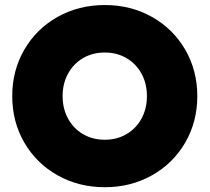

<svg xmlns="http://www.w3.org/2000/svg" viewBox="-20 -741 845 774"><path d="M29.3 -353.5Q29.3 -457 78.1 -541Q127 -625 212.2 -672.9Q297.4 -720.7 402.3 -720.7Q507.3 -720.7 592.5 -672.9Q677.7 -625 726.6 -541Q775.4 -457 775.4 -353.5Q775.4 -250 726.6 -166Q677.7 -82 592.5 -34.2Q507.3 13.7 402.3 13.7Q297.4 13.7 212.2 -34.2Q127 -82 78.1 -166Q29.3 -250 29.3 -353.5ZM572.3 -353.5Q572.3 -404.3 550.3 -444.3Q528.3 -484.4 489.7 -506.8Q451.2 -529.3 402.3 -529.3Q353.5 -529.3 314.9 -506.8Q276.4 -484.4 254.4 -444.3Q232.4 -404.3 232.4 -353.5Q232.4 -302.7 254.4 -262.7Q276.4 -222.7 314.9 -200.2Q353.5 -177.7 402.3 -177.7Q451.2 -177.7 489.7 -200.2Q528.3 -222.7 550.3 -262.7Q572.3 -302.7 572.3 -353.5Z"/></svg>

Font: Wanted Sans ExtraBlack
Style: Regular
Weight: 900
Designer: Original Design by Kil Hyung-jin and Kang Hanbin, Wanted Lab, Inc; Hangeul from Source Han Sans by Jang Soo-young and Ka
Foundry: Wanted Lab, Inc.
Version: Version 1.001